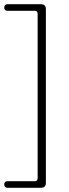

<svg xmlns="http://www.w3.org/2000/svg" viewBox="-20 -760 327 908"><path d="M158 82.5V-694.5Q158 -709 144.5 -709H16Q0 -709 0 -724.5Q0 -740 16 -740H173.5Q197 -740 197 -716V104Q197 128 173.5 128H16Q0 128 0 112.5Q0 97 16 97H144.5Q158 97 158 82.5Z"/></svg>

Font: Fraunces 9pt SuperSoft Thin
Style: Regular
Weight: 100
Version: Version 1.000;[b76b70a41]